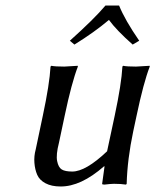

<svg xmlns="http://www.w3.org/2000/svg" viewBox="-20 -673 568 703"><path d="M416 -652.8Q437.5 -599.6 489.7 -523.9L465.8 -509.8Q406.2 -562.5 378.9 -600.1Q325.2 -554.7 252.4 -509.8L235.8 -523.9Q325.2 -604 366.2 -652.8ZM360.8 -64Q275.9 10.3 201.7 9.8Q168.5 9.8 146.5 -2Q124.5 -13.7 116.2 -33Q107.9 -52.2 106 -76.7Q104 -101.1 110.8 -126L136.7 -249Q161.6 -365.7 165 -429.2L168 -432.1Q181.6 -429.2 215.3 -429.2L264.6 -432.1L265.1 -429.2Q242.2 -370.1 216.8 -249L195.8 -149.9Q184.6 -106.4 189.2 -83.3Q193.8 -60.1 206.1 -52.5Q218.3 -44.9 244.6 -44.9Q293.9 -44.9 372.1 -119.1L399.9 -249Q424.8 -365.7 428.2 -429.2L430.7 -432.1Q444.3 -429.2 478 -429.2L527.8 -432.1L528.3 -429.2Q505.4 -370.1 480 -249L467.8 -191.9Q446.3 -90.3 443.8 0L441.4 2.9Q422.4 0 397.5 0Q386.7 0 362.3 2.9Q353.5 2.9 354 0L362.8 -64Z"/></svg>

Font: Linux Biolinum
Style: Italic
Weight: 400
Italic angle: -12°
Designer: Philipp H. Poll
Foundry: Philipp H. Poll
Version: Version 1.1.3 ; ttfautohint (v0.9)